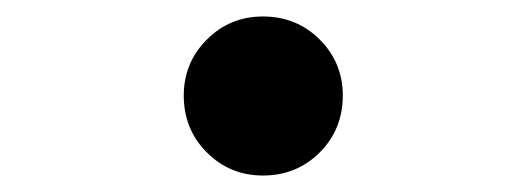

<svg xmlns="http://www.w3.org/2000/svg" viewBox="-20 -200 640 233"><path d="M299 -180Q340 -180 368 -152Q396 -124 396 -84Q396 -43 368 -15Q340 13 299 13Q259 13 231 -15Q203 -43 203 -84Q203 -124 231 -152Q259 -180 299 -180Z"/></svg>

Font: Fira Mono Medium
Style: Regular
Weight: 500
Designer: Carrois Corporate & Edenspiekermann AG
Foundry: Carrois Corporate GbR & Edenspiekermann AG
Version: Version 3.206